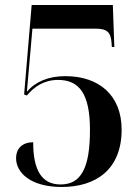

<svg xmlns="http://www.w3.org/2000/svg" viewBox="-20 -734 559 764"><path d="M226 10C361 10 464 -59 464 -218C464 -356 373 -431 240 -431C173 -431 121 -409 87 -369L109 -620H358C406 -620 421 -607 424 -562L425 -547H435L429 -714H106L76 -358L87 -354C117 -390 156 -416 211 -416C296 -416 338 -360 338 -217C338 -64 302 0 221 0C144 0 112 -60 112 -168C71 -168 44 -145 44 -104C44 -49 99 10 226 10Z"/></svg>

Font: Noto Serif Display SemiCondensed SemiBold
Style: Regular
Weight: 600
Width: 4
Designer: Monotype Design Team
Foundry: Monotype Imaging Inc.
Version: Version 2.009